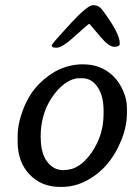

<svg xmlns="http://www.w3.org/2000/svg" viewBox="-20 -736 534 754"><path d="M304.2 -428.7H289.6Q264.6 -428.7 235.8 -408.7Q207 -388.7 181.2 -349.1Q139.6 -285.2 139.6 -197.3L140.1 -192.4Q140.1 -135.3 164.8 -101.6Q189.5 -67.9 228.5 -67.9L233.4 -68.4Q292.5 -68.4 339.6 -136.7Q386.7 -205.1 386.7 -287.6V-302.2Q386.7 -359.9 363 -394.3Q339.4 -428.7 304.2 -428.7ZM203.6 -548.8H196.8Q183.1 -548.8 183.1 -558.1Q183.1 -563 253.2 -639.4Q323.2 -715.8 345.5 -715.8Q367.7 -715.8 381.3 -697.8Q450.2 -606 450.2 -566.9V-564Q450.2 -552.2 429 -552.2Q407.7 -552.2 375.5 -590.3L331.1 -642.6Q327.1 -642.6 275.9 -595.7Q224.6 -548.8 203.6 -548.8ZM478.5 -314.5V-292Q478.5 -240.2 456.1 -184.6Q409.7 -70.8 313.5 -23.4Q270.5 -2 223.1 -2H215.3Q142.6 -2 95.9 -51Q49.3 -100.1 49.3 -179.2V-201.7Q49.3 -251.5 72.3 -309.8Q95.2 -368.2 134.3 -407.2Q210.4 -483.4 305.7 -483.4Q376 -483.4 422.9 -439Q448.7 -414.1 463.6 -379.2Q478.5 -344.2 478.5 -314.5Z"/></svg>

Font: Averia Libre
Style: Italic
Weight: 400
Italic angle: -7.90001°
Version: Version 1.002